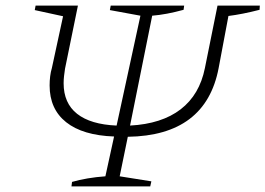

<svg xmlns="http://www.w3.org/2000/svg" viewBox="-20 -665 947 685"><path d="M235 0 237 -16Q289 -31 356 -36L387 -178Q275 -182 216 -229Q157 -276 157 -360Q157 -377 159 -393Q161 -409 165 -422L205 -607L104 -629L107 -645H258L212 -420Q210 -407 208.5 -394Q207 -381 207 -368Q207 -297 255 -259Q303 -221 396 -217L481 -609L372 -629L375 -645H637L635 -630Q573 -613 523 -609L444 -217Q557 -223 624.5 -275Q692 -327 711 -422L756 -645H907L906 -630Q875 -622 847 -616.5Q819 -611 795 -608L760 -422Q714 -181 436 -177L407 -36L520 -18L516 0Z"/></svg>

Font: Piazzolla SC ExtraLight
Style: Italic
Weight: 200
Italic angle: -11.3°
Designer: Juan Pablo del Peral
Foundry: Huerta Tipografica
Version: Version 1.330